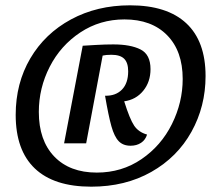

<svg xmlns="http://www.w3.org/2000/svg" viewBox="-20 -695 832 722"><path d="M39 -263Q39 -382 94 -475.5Q149 -569 247 -622Q345 -675 469 -675Q608 -675 680.5 -607.5Q753 -540 753 -409Q753 -295 700 -199.5Q647 -104 549 -48.5Q451 7 323 7Q183 7 111 -61.5Q39 -130 39 -263ZM667 -398Q667 -503 608.5 -562.5Q550 -622 448 -622Q356 -622 282 -573Q208 -524 167 -444Q126 -364 126 -274Q126 -167 184 -106.5Q242 -46 344 -46Q438 -46 512 -96.5Q586 -147 626.5 -228.5Q667 -310 667 -398ZM375 -335Q415 -334 438.5 -358Q462 -382 462 -427Q462 -459 447 -474Q432 -489 399 -489Q378 -489 366 -486L304 -156H221L291 -523Q306 -524 341 -526Q376 -528 406 -528Q471 -528 508.5 -509Q546 -490 546 -435Q546 -387 518.5 -353.5Q491 -320 447 -314Q468 -247 484.5 -222.5Q501 -198 533 -189Q527 -169 510.5 -158Q494 -147 471 -147Q443 -147 426.5 -164Q410 -181 399 -220Q388 -259 375 -335Z"/></svg>

Font: Sansita SW
Style: Italic
Weight: 400
Italic angle: -11°
Designer: Pablo Cosgaya
Foundry: Omnibus-Type
Version: Version 1.000